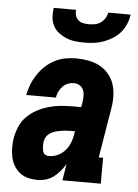

<svg xmlns="http://www.w3.org/2000/svg" viewBox="-54 -792 607 842"><g transform="rotate(5 250.0 -371.0)"><path d="M143 8Q122 8 101.5 3Q81 -2 65 -14.5Q49 -27 39 -44.5Q29 -62 24.5 -82Q20 -102 20 -123.5Q20 -145 23 -166Q28 -192 38.5 -217Q49 -242 68.5 -261.5Q88 -281 112.5 -294Q137 -307 163 -314.5Q189 -322 215 -324.5Q241 -327 267 -327H306L310 -349Q312 -363 312 -377Q312 -391 307 -403Q302 -415 290.5 -422Q279 -429 265 -429Q252 -429 239 -424Q226 -419 216 -408.5Q206 -398 200 -385.5Q194 -373 192 -359H61Q66 -383 75 -406Q84 -429 98 -450Q112 -471 130.5 -488.5Q149 -506 171.5 -517.5Q194 -529 218 -533.5Q242 -538 265 -538Q293 -538 320 -533Q347 -528 369.5 -516Q392 -504 409 -484Q426 -464 434 -439Q442 -414 442.5 -386.5Q443 -359 438 -331L402 -114H421V0H252L264 -73Q254 -56 241.5 -41Q229 -26 213.5 -14.5Q198 -3 179.5 2.5Q161 8 143 8ZM185 -101Q204 -101 222.5 -109.5Q241 -118 254.5 -133.5Q268 -149 275.5 -167.5Q283 -186 286 -205L288 -219H267Q256 -219 245 -218Q234 -217 223 -215Q212 -213 200.5 -209.5Q189 -206 179 -199.5Q169 -193 163 -183Q157 -173 155 -162Q154 -155 154 -148Q154 -141 154.5 -134.5Q155 -128 156.5 -121.5Q158 -115 161.5 -110Q165 -105 171.5 -103Q178 -101 185 -101ZM295 -610Q274 -610 253.5 -612.5Q233 -615 215 -622.5Q197 -630 181.5 -642Q166 -654 157 -671Q148 -688 146.5 -708.5Q145 -729 148 -750H247Q245 -737 248.5 -725Q252 -713 261 -705Q270 -697 282.5 -694.5Q295 -692 308 -692Q321 -692 334.5 -694.5Q348 -697 359.5 -705Q371 -713 378.5 -725Q386 -737 388 -750H487Q484 -729 475.5 -708.5Q467 -688 452.5 -671Q438 -654 418.5 -642Q399 -630 378.5 -622.5Q358 -615 337 -612.5Q316 -610 295 -610Z"/></g></svg>

Font: Iosevka Slab Heavy Oblique
Style: Regular
Weight: 900
Italic angle: -9°
Monospace: yes
Designer: Belleve Invis
Foundry: Belleve Invis
Version: Version 11.1.1; ttfautohint (v1.8.3)